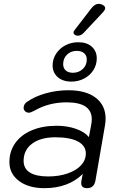

<svg xmlns="http://www.w3.org/2000/svg" viewBox="-20 -970 624 1000"><path d="M363 -800Q363 -808 369 -814L456 -927Q474 -950 494 -950Q504 -950 512 -946Q528 -939 528 -927Q528 -920 518 -908L415 -798Q401 -784 385 -784Q381 -784 375 -786Q363 -791 363 -800ZM254 -629Q254 -662 272 -690Q290 -718 320.5 -734Q351 -750 388 -750Q433 -750 458.5 -726.5Q484 -703 484 -666Q484 -633 466.5 -605Q449 -577 418.5 -561Q388 -545 352 -545Q307 -545 280.5 -568.5Q254 -592 254 -629ZM432 -660Q432 -681 418 -693Q404 -705 380 -705Q349 -705 329 -685.5Q309 -666 309 -636Q309 -615 322.5 -603Q336 -591 360 -591Q390 -591 411 -610.5Q432 -630 432 -660ZM29 -126Q29 -182 59.5 -225Q90 -268 146 -291.5Q202 -315 275 -315Q330 -315 375.5 -299Q421 -283 443 -256L455 -320Q458 -335 458 -349Q458 -437 327 -437Q234 -437 158 -393Q140 -383 130 -383Q119 -383 111 -390.5Q103 -398 103 -408Q103 -417 107.5 -425.5Q112 -434 120 -439Q161 -468 218.5 -484Q276 -500 336 -500Q428 -500 479 -460.5Q530 -421 530 -352Q530 -336 527 -318L477 -29Q470 10 433 10Q403 10 403 -17Q403 -24 404 -28L411 -64Q336 10 211 10Q129 10 79 -27.5Q29 -65 29 -126ZM427 -171Q427 -211 386 -233Q345 -255 269 -255Q192 -255 147.5 -222Q103 -189 103 -132Q103 -92 135.5 -71.5Q168 -51 231 -51Q287 -51 332 -66.5Q377 -82 402 -109Q427 -136 427 -171Z"/></svg>

Font: Kodchasan
Style: Italic
Weight: 400
Italic angle: -10°
Version: Version 1.000; ttfautohint (v1.6)